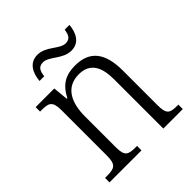

<svg xmlns="http://www.w3.org/2000/svg" viewBox="-197 -847 976 976"><g transform="rotate(-45 291.0 -359.0)"><path d="M366 -610C425 -610 447 -660 451 -710H417C413 -683 406 -657 372 -657C328 -657 291 -718 228 -718C168 -718 146 -665 142 -616H176C179 -644 186 -671 221 -671C265 -671 304 -610 366 -610ZM29 0H259V-32H251C198 -32 178 -38 178 -102V-326C178 -421 212 -499 307 -499C387 -499 416 -443 416 -354V0H556V-32H549C496 -32 479 -39 479 -105V-354C479 -485 427 -544 325 -544C260 -544 215 -522 180 -454H176L168 -536H34V-504H45C95 -504 116 -497 116 -433V-105C116 -39 95 -32 41 -32H29Z"/></g></svg>

Font: Noto Serif Devanagari SemiCondensed Light
Style: Regular
Weight: 300
Width: 4
Designer: Universal Thirst, Indian Type Foundry and the Monotype Design Team
Foundry: Monotype Imaging Inc.
Version: Version 2.004